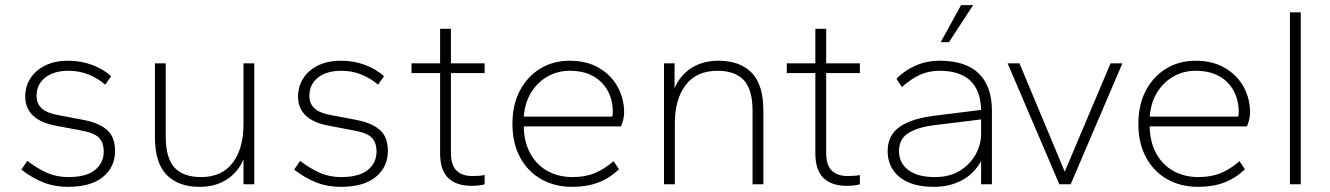

<svg xmlns="http://www.w3.org/2000/svg" viewBox="-20 -716 5166 746"><path d="M244 10Q192 10 148 -7.5Q104 -25 63 -57L86 -91Q127 -60 164 -44Q201 -28 245 -28Q315 -28 349 -55.5Q383 -83 383 -127Q383 -162 364.5 -181Q346 -200 295 -209L195 -228Q137 -239 107.5 -267.5Q78 -296 78 -341Q78 -379 97.5 -410.5Q117 -442 154.5 -461Q192 -480 245 -480Q296 -480 339 -463.5Q382 -447 412 -420L389 -387Q360 -412 324 -426.5Q288 -441 246 -441Q189 -441 155.5 -414.5Q122 -388 122 -343Q122 -314 141.5 -295.5Q161 -277 205 -269L305 -250Q363 -239 395 -212Q427 -185 427 -129Q427 -67 380 -28.5Q333 10 244 10Z M756 10Q673 10 627.5 -36.5Q582 -83 582 -183V-470H624V-185Q624 -102 658 -65Q692 -28 761 -28Q842 -28 884 -83.5Q926 -139 926 -232V-470H968V0H926V-97Q905 -47 861 -18.5Q817 10 756 10Z M1304 10Q1252 10 1208 -7.5Q1164 -25 1123 -57L1146 -91Q1187 -60 1224 -44Q1261 -28 1305 -28Q1375 -28 1409 -55.5Q1443 -83 1443 -127Q1443 -162 1424.5 -181Q1406 -200 1355 -209L1255 -228Q1197 -239 1167.5 -267.5Q1138 -296 1138 -341Q1138 -379 1157.5 -410.5Q1177 -442 1214.5 -461Q1252 -480 1305 -480Q1356 -480 1399 -463.5Q1442 -447 1472 -420L1449 -387Q1420 -412 1384 -426.5Q1348 -441 1306 -441Q1249 -441 1215.5 -414.5Q1182 -388 1182 -343Q1182 -314 1201.5 -295.5Q1221 -277 1265 -269L1365 -250Q1423 -239 1455 -212Q1487 -185 1487 -129Q1487 -67 1440 -28.5Q1393 10 1304 10Z M1812 6Q1753 6 1721.5 -24.5Q1690 -55 1690 -120V-432H1579V-470H1690V-604H1732V-470H1863V-432H1732V-122Q1732 -75 1753.5 -53.5Q1775 -32 1816 -32Q1828 -32 1841.5 -33Q1855 -34 1863 -36V0Q1855 3 1840.5 4.5Q1826 6 1812 6Z M2203 10Q2135 10 2082.5 -20Q2030 -50 2000.5 -105Q1971 -160 1971 -235Q1971 -310 2000.5 -365Q2030 -420 2080 -450Q2130 -480 2193 -480Q2260 -480 2307.5 -452Q2355 -424 2380 -378.5Q2405 -333 2405 -278Q2405 -264 2401 -249Q2397 -234 2393 -225H2015Q2016 -164 2040.5 -119.5Q2065 -75 2107.5 -51.5Q2150 -28 2205 -28Q2255 -28 2292.5 -44Q2330 -60 2364 -90L2385 -58Q2349 -24 2305 -7Q2261 10 2203 10ZM2015 -263H2358Q2360 -266 2360.5 -271Q2361 -276 2361 -280Q2361 -327 2341.5 -363Q2322 -399 2285 -420Q2248 -441 2193 -441Q2148 -441 2109.5 -420Q2071 -399 2045.5 -359.5Q2020 -320 2015 -263Z M2560 0V-470H2601V-373Q2622 -423 2666 -451.5Q2710 -480 2772 -480Q2855 -480 2900.5 -433.5Q2946 -387 2946 -286V0H2904V-285Q2904 -368 2870 -404.5Q2836 -441 2768 -441Q2686 -441 2644 -385.5Q2602 -330 2602 -237V0Z M3270 6Q3211 6 3179.5 -24.5Q3148 -55 3148 -120V-432H3037V-470H3148V-604H3190V-470H3321V-432H3190V-122Q3190 -75 3211.5 -53.5Q3233 -32 3274 -32Q3286 -32 3299.5 -33Q3313 -34 3321 -36V0Q3313 3 3298.5 4.5Q3284 6 3270 6Z M3608 10Q3551 10 3511 -7Q3471 -24 3450 -55.5Q3429 -87 3429 -128Q3429 -171 3450 -198.5Q3471 -226 3511.5 -242.5Q3552 -259 3608 -266L3792 -289Q3790 -366 3749 -403.5Q3708 -441 3631 -441Q3590 -441 3556 -426Q3522 -411 3484 -378L3463 -410Q3493 -441 3536 -460.5Q3579 -480 3631 -480Q3733 -480 3783.5 -430Q3834 -380 3834 -286V0H3792V-90Q3764 -40 3716.5 -15Q3669 10 3608 10ZM3612 -28Q3670 -28 3710 -53Q3750 -78 3771 -116.5Q3792 -155 3792 -195V-252L3613 -230Q3546 -222 3509.5 -199Q3473 -176 3473 -129Q3473 -83 3509 -55.5Q3545 -28 3612 -28ZM3635 -552 3714 -696H3761L3667 -552Z M4096 0 3895 -470H3941L4117 -49L4295 -470H4341L4140 0Z M4635 10Q4567 10 4514.5 -20Q4462 -50 4432.5 -105Q4403 -160 4403 -235Q4403 -310 4432.5 -365Q4462 -420 4512 -450Q4562 -480 4625 -480Q4692 -480 4739.5 -452Q4787 -424 4812 -378.5Q4837 -333 4837 -278Q4837 -264 4833 -249Q4829 -234 4825 -225H4447Q4448 -164 4472.5 -119.5Q4497 -75 4539.5 -51.5Q4582 -28 4637 -28Q4687 -28 4724.5 -44Q4762 -60 4796 -90L4817 -58Q4781 -24 4737 -7Q4693 10 4635 10ZM4447 -263H4790Q4792 -266 4792.5 -271Q4793 -276 4793 -280Q4793 -327 4773.5 -363Q4754 -399 4717 -420Q4680 -441 4625 -441Q4580 -441 4541.5 -420Q4503 -399 4477.5 -359.5Q4452 -320 4447 -263Z M4992 0V-668H5034V0Z"/></svg>

Font: Gantari ExtraLight
Style: Regular
Weight: 250
Designer: Anugrah Pasau
Foundry: Lafontype
Version: Version 1.000